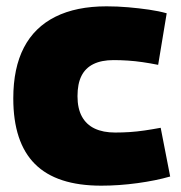

<svg xmlns="http://www.w3.org/2000/svg" viewBox="-20 -577 573 607"><path d="M22 -266Q22 -362 55.5 -426.5Q89 -491 155 -524Q221 -557 317 -557Q351 -557 385.5 -554Q420 -551 451 -546.5Q482 -542 507 -535L480 -372Q455 -377 431 -380.5Q407 -384 384 -385.5Q361 -387 339 -387Q301 -387 275.5 -374.5Q250 -362 237.5 -337Q225 -312 225 -273Q225 -234 239 -208.5Q253 -183 279.5 -170.5Q306 -158 344 -158Q368 -158 390.5 -159.5Q413 -161 437 -164.5Q461 -168 488 -173L518 -19Q473 -6 414.5 2Q356 10 300 10Q159 10 90.5 -58.5Q22 -127 22 -266Z"/></svg>

Font: Georama ExtraBold
Style: Regular
Weight: 800
Designer: Jean-Baptiste Levee
Foundry: Production Type
Version: Version 1.001